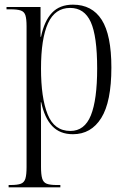

<svg xmlns="http://www.w3.org/2000/svg" viewBox="-20 -566 548 824"><path d="M17 238V228H26Q55 228 69.5 222.5Q84 217 89 200.5Q94 184 94 151V-453Q94 -485 89 -500.5Q84 -516 69 -521Q54 -526 24 -526H8V-536H154V-408H156Q170 -476 203 -511Q236 -546 293 -546Q375 -546 416.5 -481Q458 -416 458 -276Q458 -129 414.5 -59.5Q371 10 293 10Q237 10 204 -25Q171 -60 157 -127H155Q156 -95 156 -61Q156 -27 156 10V150Q156 183 161 200Q166 217 180.5 222.5Q195 228 223 228H239V238ZM282 -4Q343 -4 370 -71Q397 -138 397 -272Q397 -411 369.5 -471.5Q342 -532 281 -532Q216 -532 186 -466Q156 -400 156 -272Q156 -146 184.5 -75Q213 -4 282 -4Z"/></svg>

Font: Noto Serif Display Condensed Light
Style: Regular
Weight: 300
Width: 3
Designer: Monotype Design Team
Foundry: Monotype Imaging Inc.
Version: Version 2.009